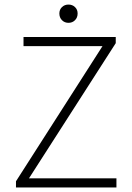

<svg xmlns="http://www.w3.org/2000/svg" viewBox="-20 -821 578 841"><path d="M50 0V-27L429 -619H83V-659H487V-632L107 -40H490V0ZM240 -762Q240 -779 251.5 -790Q263 -801 280 -801Q297 -801 308.5 -790Q320 -779 320 -762Q320 -744 308.5 -732.5Q297 -721 280 -721Q263 -721 251.5 -732.5Q240 -744 240 -762Z"/></svg>

Font: Toshiba Sans Light
Style: Regular
Weight: 300
Designer: Paul D. Hunt
Foundry: Toshiba Corporation
Version: Version 2.020;PS 2.0;hotconv 1.0.86;makeotf.lib2.5.63406